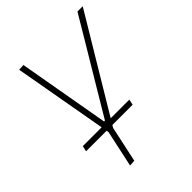

<svg xmlns="http://www.w3.org/2000/svg" viewBox="-198 -603 904 904"><g transform="rotate(-45 254.0 -151.0)"><path d="M37 0 43 -28H168.5Q161.5 -68 154.2 -108.8Q147 -149.5 140 -188.5L125 -272.5Q115.5 -327.5 105.5 -383.5Q95.5 -439.5 85.5 -494L115.5 -496L172.5 -173L196 -39.5H202L282 -173.5Q331 -255.5 378.8 -335.2Q426.5 -415 473.5 -494H508.5Q476 -439.5 442.5 -383.8Q409 -328 375.5 -272.5L322.5 -184Q298.5 -144.5 275.5 -105.8Q252.5 -67 229 -28H353L347 0H212Q208 6.5 204.5 12.5Q194 61 185 103.8Q176 146.5 166 192L136 194Q146 148.5 155.2 105Q164.5 61.5 175.5 11Q174.5 5.5 173.5 0Z"/></g></svg>

Font: Commissioner Thin
Style: Italic
Weight: 100
Italic angle: -12°
Designer: Kostas Bartsokas
Foundry: Kostas Bartsokas
Version: Version 1.000; ttfautohint (v1.8.3)